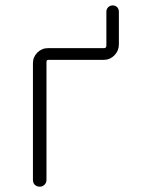

<svg xmlns="http://www.w3.org/2000/svg" viewBox="-20 -700 540 720"><path d="M103.5 -25.4V-462.9Q103.5 -486.3 120.1 -502.9Q136.7 -519.5 160.2 -519.5H370.1Q378.9 -519.5 378.9 -529.3V-656.2Q378.9 -666 385.7 -672.9Q392.6 -679.7 402.8 -679.7Q413.1 -679.7 419.4 -672.9Q425.8 -666 425.8 -656.2V-533.2Q425.8 -509.8 409.2 -492.7Q392.6 -475.6 370.1 -475.6H162.1Q154.3 -475.6 154.3 -467.8V-25.4Q154.3 -14.6 147 -7.3Q139.6 0 128.9 0Q118.2 0 110.8 -6.8Q103.5 -13.7 103.5 -25.4Z"/></svg>

Font: Rounded-X Mgen+ 2m light
Style: Regular
Weight: 200
Designer: [Source Han Sans]
Ryoko NISHIZUKA  (kana & ideographs); Paul D. Hunt (Latin, Greek & Cyrillic); Wenlong ZHANG  (bopomofo
Version: Version 1.059.20150602